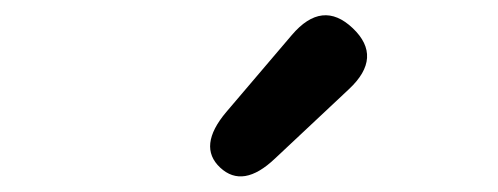

<svg xmlns="http://www.w3.org/2000/svg" viewBox="-20 -891 654 252"><path d="M341 -683Q299 -643 269 -671Q239 -699 277 -744L363 -845Q403 -892 443 -854Q483 -816 438 -774Z"/></svg>

Font: Resource Han Rounded KR Medium
Style: Regular
Weight: 500
Designer: Cyano Hao (round all glyphs); Ryoko NISHIZUKA 西塚涼子 (kana, bopomofo & ideographs); Paul D. Hunt (Latin, Greek & Cyrillic)
Foundry: Cyano Hao
Version: 0.990